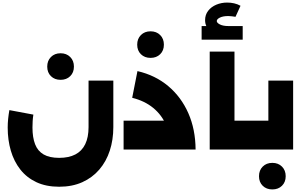

<svg xmlns="http://www.w3.org/2000/svg" viewBox="-20 -1165 2364 1496"><path d="M441 290Q339 290 263.5 254.5Q188 219 138.5 156Q89 93 64.5 9.5Q40 -74 40 -171Q40 -205 43.5 -239Q47 -273 53 -307L240 -272Q236 -247 234.5 -222Q233 -197 233 -171Q233 -94 253.5 -41Q274 12 320 38.5Q366 65 441 65Q516 65 567 38.5Q618 12 644 -41.5Q670 -95 670 -175V-537H863V-175Q863 -76 835.5 8.5Q808 93 754 156Q700 219 621.5 254.5Q543 290 441 290ZM452 -543Q406 -543 377 -571.5Q348 -600 348 -646Q348 -692 377 -721Q406 -750 452 -750Q498 -750 527 -721Q556 -692 556 -646Q556 -600 527 -571.5Q498 -543 452 -543Z M1311 0Q1310 -106 1275.5 -187.5Q1241 -269 1174 -324Q1107 -379 1010 -403L1051 -611Q1190 -579 1291 -494Q1392 -409 1447.5 -283Q1503 -157 1504 0ZM943 0V-225H1429V0ZM1153 -714Q1107 -714 1078 -742.5Q1049 -771 1049 -817Q1049 -863 1078 -892Q1107 -921 1153 -921Q1199 -921 1228 -892Q1257 -863 1257 -817Q1257 -771 1228 -742.5Q1199 -714 1153 -714Z M1797 0V-225H1912V0ZM1614 0V-763H1807V0ZM1912 0V-225Q1920 -225 1926 -194.5Q1932 -164 1932 -114Q1932 -62 1926 -31Q1920 0 1912 0ZM1760 -886Q1679 -886 1628.5 -917.5Q1578 -949 1578 -1008Q1578 -1050 1602 -1081Q1626 -1112 1665.5 -1128.5Q1705 -1145 1750 -1145Q1778 -1145 1804.5 -1139Q1831 -1133 1854 -1120L1815 -1034Q1802 -1036 1787 -1038Q1772 -1040 1759 -1040Q1718 -1040 1693.5 -1028Q1669 -1016 1669 -1001Q1669 -987 1693.5 -974.5Q1718 -962 1760 -962ZM1551 -856V-962H1871V-856Z M2071 -537H2264V0H1912V-225H2071ZM1912 0Q1904 0 1898 -31Q1892 -62 1892 -114Q1892 -164 1898 -194.5Q1904 -225 1912 -225ZM2102 311Q2056 311 2027 282.5Q1998 254 1998 208Q1998 162 2027 133Q2056 104 2102 104Q2148 104 2177 133Q2206 162 2206 208Q2206 254 2177 282.5Q2148 311 2102 311Z"/></svg>

Font: Alexandria Black
Style: Regular
Weight: 900
Designer: Mohamed Gaber
Foundry: Kief Type Foundry
Version: Version 5.100